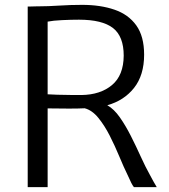

<svg xmlns="http://www.w3.org/2000/svg" viewBox="-20 -770 697 790"><path d="M176 0H94V-743Q94 -743 105 -743.2Q116 -743.5 127.8 -743.8Q139.5 -744 142 -744Q177.5 -744 223.8 -747Q270 -750 318 -750Q393.5 -750 451 -730.2Q508.5 -710.5 540.8 -665.5Q573 -620.5 573 -545Q573 -460.5 531.5 -408.2Q490 -356 421.5 -337Q449.5 -321 473.2 -287Q497 -253 518.5 -210.5Q540 -168 559.2 -125.5Q578.5 -83 597 -50Q604.5 -36 611.5 -23.2Q618.5 -10.5 625 0H531Q525 -7.5 520 -17.8Q515 -28 505 -50Q489 -82.5 471 -126Q453 -169.5 431.5 -211.8Q410 -254 384.5 -285.2Q359 -316.5 328.5 -324.5Q299 -323 261.8 -323.2Q224.5 -323.5 176 -324ZM176 -382Q188 -381 215.8 -380.2Q243.5 -379.5 272 -379.2Q300.5 -379 315 -379Q393 -380 440.8 -420Q488.5 -460 489 -541Q489 -620.5 444.8 -654.8Q400.5 -689 305 -689Q272 -689 235.2 -687.2Q198.5 -685.5 176 -681Z"/></svg>

Font: Merriweather Sans Light
Style: Regular
Weight: 300
Designer: Eben Sorkin
Foundry: Eben Sorkin
Version: Version 2.001; ttfautohint (v1.8.3)